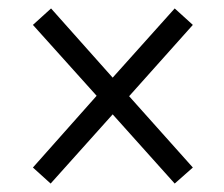

<svg xmlns="http://www.w3.org/2000/svg" viewBox="-20 -586 532 455"><path d="M58 -189 209 -359 58 -527 101 -566 247 -402 394 -566 437 -527 286 -358 437 -189 394 -151 247 -315 100 -151Z"/></svg>

Font: Noto Serif Narrow
Style: Regular
Weight: 400
Width: 4
Designer: Monotype Design Team
Foundry: Monotype Imaging Inc.
Version: Version 1.001